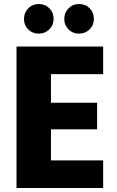

<svg xmlns="http://www.w3.org/2000/svg" viewBox="-20 -933 581 953"><path d="M233 -565V-423H462V-291H233V-137H492V0H62V-702H492V-565ZM172 -766Q141 -766 120 -787Q99 -808 99 -839Q99 -870 120 -891.5Q141 -913 172 -913Q204 -913 225 -892Q246 -871 246 -839Q246 -808 224.5 -787Q203 -766 172 -766ZM372 -766Q341 -766 320 -787Q299 -808 299 -839Q299 -870 320 -891.5Q341 -913 372 -913Q404 -913 425 -892Q446 -871 446 -839Q446 -808 424.5 -787Q403 -766 372 -766Z"/></svg>

Font: Fz Poppins
Style: Bold
Weight: 700
Designer: Ninad Kale (Devanagari), Jonny Pinhorn (Latin)
Foundry: Indian Type Foundry
Version: Vit hóa bi Vntype.Com & FontZin.Com